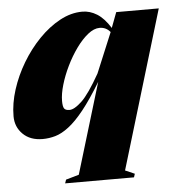

<svg xmlns="http://www.w3.org/2000/svg" viewBox="-61 -577 782 843"><g transform="rotate(-5 330.0 -155.0)"><path d="M255 185 375.5 -214Q330.5 -139.5 294 -94Q257.5 -48.5 226.2 -24.8Q195 -1 167 7Q139 15 111 15Q56.5 15 24.2 -16.8Q-8 -48.5 -8 -95.5Q-8 -152 11.2 -212.2Q30.5 -272.5 64 -328.5Q97.5 -384.5 141 -429.2Q184.5 -474 233.5 -500.5Q282.5 -527 332.5 -527Q366 -527 397 -507.8Q428 -488.5 455.5 -444.5L481 -512H668.5L459 184L500.5 202L495.5 217.5H192L197.5 201.5ZM210 -144Q210 -119.5 216 -110.8Q222 -102 239.5 -102Q261 -102 294 -133.2Q327 -164.5 375.5 -250.5L449 -427Q430.5 -449.5 402 -449.5Q377 -449.5 350.2 -428Q323.5 -406.5 298.5 -371.8Q273.5 -337 253.5 -296Q233.5 -255 221.8 -215Q210 -175 210 -144Z"/></g></svg>

Font: Newsreader 72pt ExtraBold
Style: Italic
Weight: 800
Italic angle: -17°
Designer: Hugues Gentile
Foundry: Production Type
Version: Version 1.003; ttfautohint (v1.8.3)